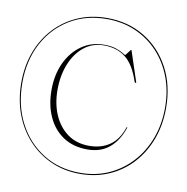

<svg xmlns="http://www.w3.org/2000/svg" viewBox="-83 -808 890 913"><g transform="rotate(10 362.0 -352.0)"><path d="M362 24.5Q285.5 24.5 221.8 -4Q158 -32.5 111 -83.8Q64 -135 38.2 -204.2Q12.5 -273.5 12.5 -355Q12.5 -436.5 38.2 -504.8Q64 -573 111 -623Q158 -673 221.8 -700.5Q285.5 -728 362 -728Q464 -728 542.8 -680.2Q621.5 -632.5 666.5 -548.2Q711.5 -464 711.5 -355Q711.5 -273 685.8 -203.8Q660 -134.5 613.2 -83.2Q566.5 -32 502.5 -3.8Q438.5 24.5 362 24.5ZM362 19.5Q437 19.5 499.8 -8.8Q562.5 -37 609 -87.8Q655.5 -138.5 681 -206.8Q706.5 -275 706.5 -355.5Q706.5 -435.5 681 -502.5Q655.5 -569.5 609.2 -619Q563 -668.5 500 -695.8Q437 -723 362 -723Q260.5 -723 182.8 -675.8Q105 -628.5 61.2 -545.5Q17.5 -462.5 17.5 -355.5Q17.5 -247 61.2 -162.5Q105 -78 182.8 -29.2Q260.5 19.5 362 19.5ZM545.5 -230Q524.5 -166.5 482.5 -131.2Q440.5 -96 376.5 -96Q308.5 -96 260 -128Q211.5 -160 185.8 -216.5Q160 -273 160 -345.5Q160 -419 187 -476.8Q214 -534.5 261.5 -567.5Q309 -600.5 370 -600.5Q404 -600.5 426.8 -592.8Q449.5 -585 461.8 -577.2Q474 -569.5 475.5 -569.5Q477 -569.5 482.5 -576.8Q488 -584 493.5 -591.2Q499 -598.5 500 -598.5Q501.5 -598.5 502 -597L550 -452Q552 -447.5 547.5 -447.5Q544.5 -447.5 542.5 -452Q516.5 -531.5 474.2 -564.2Q432 -597 369.5 -597Q315 -597 274.2 -564.8Q233.5 -532.5 210.8 -476.8Q188 -421 188 -350.5Q188 -284.5 211 -231Q234 -177.5 277.2 -146Q320.5 -114.5 381.5 -114.5Q440 -114.5 481 -142.8Q522 -171 542 -231Q542.5 -233 544.5 -233Q546.5 -233 545.5 -230Z"/></g></svg>

Font: Fraunces 144pt Thin
Style: Regular
Weight: 100
Version: Version 1.000;[f99f86859]